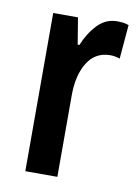

<svg xmlns="http://www.w3.org/2000/svg" viewBox="-69 -694 472 649"><g transform="rotate(10 167.5 -369.5)"><path d="M282 -646Q290 -646 299.5 -645Q309 -644 321 -640L311 -523Q304 -526 294.5 -527.5Q285 -529 279 -529Q227 -529 200 -485.5Q173 -442 173 -373V-93H63V-636H148L163 -545H169Q186 -587 214 -616.5Q242 -646 282 -646Z"/></g></svg>

Font: Noto Sans Kannada UI ExtraCondensed SemiBold
Style: Regular
Weight: 600
Width: 2
Designer: Jelle Bosma - Monotype Design Team
Foundry: Monotype Imaging Inc.
Version: Version 2.005; ttfautohint (v1.8.4.7-5d5b)